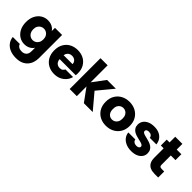

<svg xmlns="http://www.w3.org/2000/svg" viewBox="127 -1862 3259 3259"><g transform="rotate(45 1757.0 -232.5)"><path d="M273.8 -565.8Q315.1 -565.8 348.4 -554.4Q381.7 -542.9 406.5 -523.7Q431.4 -504.5 446.3 -479.5V-557.9H617.3V-1Q617.3 55 600.6 104.8Q583.9 154.7 549.9 192.8Q515.9 230.9 463.3 252.8Q410.6 274.6 338.2 274.6Q255.2 274.6 193 248.2Q130.8 221.8 93.8 173Q56.7 124.3 49.2 58H217.7Q226.5 89.9 256 108.2Q285.6 126.5 329.8 126.5Q362.7 126.5 389 114.1Q415.2 101.6 430.8 73.6Q446.3 45.5 446.3 -1V-79.8Q431.4 -55.3 406.3 -35.4Q381.2 -15.4 348.1 -3.7Q315.1 7.9 273.8 7.9Q205.5 7.9 149.6 -27.5Q93.8 -62.9 60.9 -127.4Q28 -191.9 28 -280.1Q28 -368.3 60.9 -432.3Q93.8 -496.3 149.6 -531.1Q205.5 -565.8 273.8 -565.8ZM446.3 -279.2Q446.3 -323.4 429.1 -354Q412 -384.7 384.3 -400.7Q356.6 -416.6 324.2 -416.6Q292.2 -416.6 264.3 -400.9Q236.3 -385.2 219.2 -355Q202.1 -324.8 202.1 -280.1Q202.1 -235.9 219.2 -204.8Q236.3 -173.6 264.3 -157.4Q292.2 -141.2 324.2 -141.2Q356.6 -141.2 384.3 -157.2Q412 -173.2 429.1 -204.1Q446.3 -235 446.3 -279.2Z M856.8 -238.3 857.3 -332.9H1092.5Q1092 -355.9 1083.7 -373.5Q1075.4 -391.1 1060.7 -403.5Q1046.1 -415.9 1027 -422.3Q1008 -428.6 986.5 -428.6Q954.6 -428.6 929.6 -414.2Q904.6 -399.8 890.5 -372Q876.3 -344.3 876.3 -303.5V-254.7Q876.3 -213.2 890.7 -185.4Q905.1 -157.6 929.5 -144.2Q953.9 -130.9 983.1 -130.9Q1019.7 -130.9 1040.4 -146.7Q1061.1 -162.6 1071.9 -184.6H1254Q1240.6 -130.3 1204.2 -86.8Q1167.9 -43.3 1113.2 -17.7Q1058.5 7.9 988.9 7.9Q907.2 7.9 843.7 -26.8Q780.1 -61.5 743.5 -126.3Q707 -191.1 707 -279.2Q707 -367.8 743.1 -432Q779.1 -496.3 842.7 -531.1Q906.3 -565.8 988.9 -565.8Q1071.1 -565.8 1133.4 -531.8Q1195.8 -497.8 1231.6 -435.5Q1267.5 -373.2 1267.5 -287.9Q1267.5 -276.1 1266.7 -263.4Q1266 -250.7 1264 -238.3Z M1356.8 0V-740H1527.9V0ZM1491.6 -282.5 1696.7 -557.9H1907.5L1663.6 -263.5L1663.2 -293.3L1910.2 0H1697.5Z M2229.1 7.9Q2147.4 7.9 2082.3 -26.8Q2017.1 -61.5 1979.3 -126.3Q1941.5 -191.1 1941.5 -279.2Q1941.5 -367.8 1979.8 -432Q2018.1 -496.3 2083.9 -531.1Q2149.8 -565.8 2231.5 -565.8Q2313.6 -565.8 2379.3 -531.1Q2444.9 -496.3 2483.2 -432Q2521.5 -367.8 2521.5 -279.2Q2521.5 -191.1 2482.7 -126.3Q2443.9 -61.5 2377.6 -26.8Q2311.3 7.9 2229.1 7.9ZM2229.1 -140.2Q2260 -140.2 2286.8 -155.4Q2313.7 -170.6 2330.6 -201.6Q2347.4 -232.5 2347.4 -279.2Q2347.4 -326.8 2330.8 -357.3Q2314.2 -387.7 2287.8 -402.7Q2261.4 -417.7 2230.5 -417.7Q2200.2 -417.7 2173.8 -402.7Q2147.3 -387.7 2131.2 -357.3Q2115.1 -326.8 2115.1 -279.2Q2115.1 -232.5 2130.7 -201.6Q2146.4 -170.6 2172.3 -155.4Q2198.3 -140.2 2229.1 -140.2Z M2838.7 7.9Q2764.8 7.9 2708.3 -17.1Q2651.7 -42.2 2619 -85.6Q2586.4 -129 2582.3 -182.7H2750.5Q2754 -153.5 2778 -135.8Q2801.9 -118.2 2837.3 -118.2Q2859.2 -118.2 2874 -124Q2888.8 -129.9 2896.7 -140.1Q2904.5 -150.4 2904.5 -163Q2904.5 -182.3 2887.7 -193.7Q2871 -205 2844.1 -212.4Q2817.2 -219.8 2784.5 -227Q2751.8 -234.1 2719.4 -244.6Q2687 -255 2660.1 -273Q2633.2 -291 2616.5 -320Q2599.8 -349 2599.8 -392.5Q2599.8 -440.2 2626.3 -479.7Q2652.8 -519.1 2703.5 -542.5Q2754.2 -565.8 2826.6 -565.8Q2899.1 -565.8 2949.3 -541.1Q2999.5 -516.5 3028.1 -473.8Q3056.6 -431.1 3062.3 -375.6H2904.4Q2900.9 -404.7 2879.7 -422Q2858.5 -439.2 2822 -439.2Q2802.1 -439.2 2787.9 -433.8Q2773.8 -428.5 2766.7 -419.2Q2759.7 -409.9 2759.7 -396.2Q2759.7 -376.9 2776.2 -365.9Q2792.6 -354.8 2819.6 -347.2Q2846.6 -339.6 2879 -332.1Q2911.5 -324.7 2943.6 -313.7Q2975.8 -302.7 3003.3 -284.2Q3030.7 -265.7 3047.6 -236.4Q3064.6 -207 3065.1 -161.9Q3065.1 -113.8 3037.7 -75.2Q3010.4 -36.6 2959.7 -14.3Q2909 7.9 2838.7 7.9Z M3196.8 -194.2V-694.3H3368.3V-192.1Q3368.3 -167.4 3379.9 -156Q3391.5 -144.7 3420.2 -144.7H3481.2V0H3394.3Q3336.4 0 3291.9 -18.4Q3247.4 -36.9 3222.1 -79.3Q3196.8 -121.8 3196.8 -194.2ZM3480.1 -416.3H3129.1V-557.9H3480.1Z"/></g></svg>

Font: Poppins Variable
Style: Regular
Weight: 100
Designer: Jonny Pinhorn
Foundry: Indian Type Foundry
Version: Version 6.000